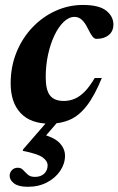

<svg xmlns="http://www.w3.org/2000/svg" viewBox="-20 -474 466 756"><path d="M89 261.5Q53.5 261.5 35.8 248.5Q18 235.5 18 218Q18 205.5 26.8 196Q35.5 186.5 50.5 186.5Q63 186.5 71.2 195.5Q79.5 204.5 89.5 213.5Q99.5 222.5 117.5 222.5Q140.5 222.5 154 209.8Q167.5 197 167.5 177Q167.5 160 148 145.8Q128.5 131.5 69.5 120L71.5 113.5L191 -24H233L119 108.5L135 51.5Q192.5 65.5 214.2 88.5Q236 111.5 236 139Q236 170.5 217.2 198.5Q198.5 226.5 165.5 244Q132.5 261.5 89 261.5ZM273.5 -407.5Q251.5 -407.5 231 -388Q210.5 -368.5 194.5 -335Q178.5 -301.5 169.2 -258.8Q160 -216 160 -169.5Q160 -119.5 177 -98Q194 -76.5 231 -76.5Q253.5 -76.5 273.8 -85Q294 -93.5 313.5 -113.2Q333 -133 353 -167H381Q352.5 -97.5 322.2 -58.2Q292 -19 256 -3Q220 13 175.5 13Q100.5 13 61.2 -28.8Q22 -70.5 22 -145.5Q22 -212 45 -268.2Q68 -324.5 107.8 -366.2Q147.5 -408 198.8 -431.2Q250 -454.5 306.5 -454.5Q370 -454.5 398.2 -432Q426.5 -409.5 426.5 -377.5Q426.5 -351 408.2 -336Q390 -321 360.5 -321Q352 -320.5 344.2 -330.2Q336.5 -340 325.5 -362.5Q314.5 -385 302 -396.2Q289.5 -407.5 273.5 -407.5Z"/></svg>

Font: Newsreader 24pt
Style: Bold Italic
Weight: 700
Italic angle: -17°
Designer: Hugues Gentile
Foundry: Production Type
Version: Version 1.003